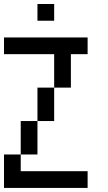

<svg xmlns="http://www.w3.org/2000/svg" viewBox="-20 -1020 540 957"><path d="M0 -83.3V-250H83.3V-166.7H416.7V-83.3ZM0 -750V-833.3H416.7V-750H333.3V-583.3H250V-750ZM83.3 -416.7H166.7V-250H83.3ZM250 -1000V-916.7H166.7V-1000ZM166.7 -416.7V-583.3H250V-416.7Z"/></svg>

Font: GalmuriMono11 Regular
Style: Regular
Weight: 400
Designer: Lee Minseo (quiple)
Version: Version 2.399;hotconv 1.1.1;makeotfexe 2.6.0 DEVELOPMENT